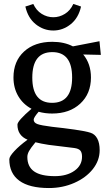

<svg xmlns="http://www.w3.org/2000/svg" viewBox="-20 -714 562 969"><path d="M27 90Q27 76 52.5 48.5Q78 21 119 -9Q68 -30 68 -85Q68 -104 139 -165Q96 -188 72 -229Q48 -270 48 -323Q48 -405 101.5 -454Q155 -503 244 -503Q304 -503 348 -480L482 -506L489 -437L400 -439Q439 -392 439 -323Q439 -241 385 -191Q331 -141 243 -141Q207 -141 175 -150Q150 -121 150 -110Q150 -95 168.5 -88Q187 -81 243 -74Q300 -68 356.5 -60Q413 -52 437 -44Q459 -37 471 -14.5Q483 8 483 44Q483 96 448.5 139.5Q414 183 355 209Q296 235 227 235Q128 235 77.5 198Q27 161 27 90ZM344 -323Q344 -451 244 -451Q143 -451 143 -322Q143 -195 243 -195Q344 -195 344 -323ZM257 175Q317 175 355.5 148Q394 121 394 77Q394 56 385.5 46Q377 36 355 33L225 17Q186 11 159 4Q135 33 126.5 48.5Q118 64 118 78Q118 127 152 151Q186 175 257 175ZM249 -627Q280 -627 307.5 -644Q335 -661 350 -694L389 -681Q376 -623 336.5 -591.5Q297 -560 249 -560Q200 -560 160.5 -591.5Q121 -623 108 -681L148 -694Q163 -661 190.5 -644Q218 -627 249 -627Z"/></svg>

Font: Andada Pro Medium
Style: Regular
Weight: 500
Designer: Carolina Giovagnoli
Foundry: Huerta Tipografica
Version: Version 3.005; ttfautohint (v1.8.4)